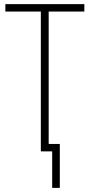

<svg xmlns="http://www.w3.org/2000/svg" viewBox="-20 -734 436 931"><path d="M233 177H270V-36H216V-678H389V-714H6V-678H178V0H233Z"/></svg>

Font: Noto Sans Condensed ExtraLight
Style: Regular
Weight: 200
Width: 3
Designer: Monotype Design Team
Foundry: Monotype Imaging Inc.
Version: Version 2.013